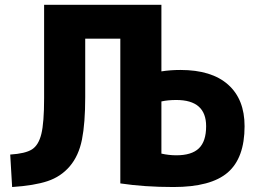

<svg xmlns="http://www.w3.org/2000/svg" viewBox="-20 -750 1050 780"><path d="M21.5 -122.1Q83 -126 109.9 -143.1Q136.7 -160.2 147.9 -205.6Q159.2 -251 159.2 -351.6V-730.5H635.7V-460Q671.9 -465.8 712.9 -465.8Q839.8 -465.8 906.7 -406.2Q973.6 -346.7 973.6 -237.3Q973.6 -108.4 905.3 -49.3Q836.9 9.8 684.6 9.8Q566.4 9.8 468.8 -4.9V-592.8H326.2V-355.5Q326.2 -249 313 -183.1Q299.8 -117.2 263.7 -74.7Q227.5 -32.2 173.3 -14.2Q119.1 3.9 29.3 9.8ZM635.7 -126Q666 -119.1 696.3 -119.1Q758.8 -119.1 788.1 -147.5Q817.4 -175.8 817.4 -237.3Q817.4 -343.8 696.3 -343.8Q662.1 -343.8 635.7 -337.9Z"/></svg>

Font: GenEi M Gothic v2 Heavy
Style: Regular
Weight: 800
Version: Version 2.0